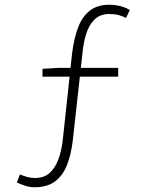

<svg xmlns="http://www.w3.org/2000/svg" viewBox="-20 -691 640 809"><path d="M126 98Q104 98 85.5 91.5Q67 85 51 78L64 44Q78 50 94 54.5Q110 59 127 59Q166 59 189.5 37.5Q213 16 226.5 -21Q240 -58 245 -106L284 -468Q292 -531 309.5 -576.5Q327 -622 359 -646.5Q391 -671 440 -671Q459 -671 475 -668Q491 -665 504 -660Q517 -655 527 -649L511 -615Q497 -623 480 -627.5Q463 -632 440 -632Q402 -632 378.5 -609Q355 -586 343.5 -549Q332 -512 328 -472L287 -102Q280 -40 262 5Q244 50 211 74Q178 98 126 98ZM159 -368V-401L226 -405H478V-368Z"/></svg>

Font: Source Code Pro ExtraLight Light
Style: Regular
Weight: 300
Monospace: yes
Version: Version 1.018;hotconv 1.0.116;makeotfexe 2.5.65601